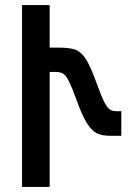

<svg xmlns="http://www.w3.org/2000/svg" viewBox="-20 -736 513 758"><path d="M67 -716H176V-548H214Q258 -548 280.5 -538.5Q303 -529 320.5 -500.5Q338 -472 362 -406Q380 -356 391.5 -333.5Q403 -311 413.5 -304Q424 -297 440 -297H459V-200H415Q382 -200 362 -210Q342 -220 323 -250Q304 -280 282 -342Q263 -394 251.5 -416.5Q240 -439 229 -445.5Q218 -452 198 -452H176V2H67Z"/></svg>

Font: Noto Sans Armenian Medium Cond
Style: Regular
Weight: 500
Width: 3
Designer: Monotype Design team
Foundry: Monotype Imaging Inc.
Version: Version 1.000